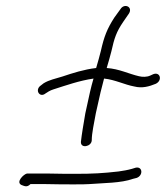

<svg xmlns="http://www.w3.org/2000/svg" viewBox="-20 -658 565 655"><path d="M120 -367C97 -352 115 -323 135 -339L146 -346C151 -349 156 -351 162 -353C206 -367 251 -383 299 -390C295 -375 290 -359 287 -344L271 -271C265 -236 259 -201 256 -174C255 -150 292 -158 293 -179C293 -204 301 -238 307 -272L323 -343C327 -359 331 -375 335 -390C373 -386 405 -369 438 -363C465 -356 489 -363 511 -372C535 -383 527 -414 503 -405L492 -400C481 -395 466 -395 454 -398C419 -406 387 -423 344 -426C350 -447 356 -466 360 -483C370 -528 377 -549 400 -583L420 -612C434 -635 404 -648 391 -627L370 -598C345 -559 335 -533 324 -484C320 -467 314 -447 308 -426C266 -421 229 -409 193 -397C168 -389 149 -386 129 -374ZM53 -27C64 -23 72 -18 84 -30H135C174 -29 206 -29 230 -29C255 -29 273 -29 285 -30C334 -34 392 -33 434 -48L446 -51C469 -59 467 -91 443 -86L430 -82C416 -78 399 -75 384 -73C331 -67 297 -65 238 -65C214 -65 182 -65 143 -66H72C61 -64 33 -37 53 -27Z"/></svg>

Font: Stray Cat
Style: Obl
Weight: 400
Version: Version 1.0